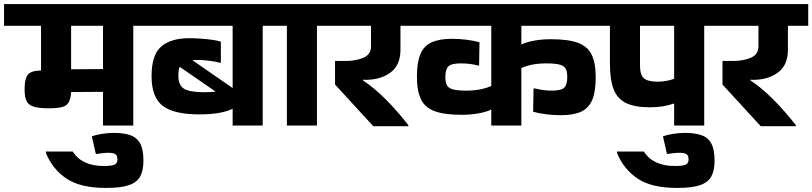

<svg xmlns="http://www.w3.org/2000/svg" viewBox="-95 -627 3998 945"><path d="M255 -500V-286L412 -287V-500ZM412 -9V-175L255 -174Q253 -140 243 -123Q233 -106 210 -100Q187 -94 145 -94Q97 -94 71 -102Q45 -110 35.5 -130Q26 -150 26 -187Q26 -243 44 -261.5Q62 -280 107 -280V-500H-75V-607H661V-500H561V-9Z M131 119H263Q308 190 416 190Q454 190 468.5 183.5Q483 177 483 158Q483 137 471.5 131Q460 125 438 125Q424 125 407.5 127Q391 129 380 131L376 128L357 44Q375 37 406 32Q437 27 465 27Q513 27 545.5 38Q578 49 594.5 78.5Q611 108 611 164Q611 211 595.5 240.5Q580 270 540.5 284Q501 298 427 298Q300 298 231.5 251.5Q163 205 131 126Z M885 -64Q761 -64 706 -106Q651 -148 651 -252Q651 -357 698.5 -398Q746 -439 837 -439Q861 -439 890 -437Q919 -435 946.5 -431.5Q974 -428 992 -422V-319L988 -318Q972 -323 938.5 -327.5Q905 -332 879 -332Q864 -332 853 -331V-330L1048 -195Q1049 -195 1050 -195V-500H571V-607H1297V-500H1198V-9H1050V-90L1048 -91Q1022 -78 981.5 -71Q941 -64 885 -64ZM783 -254Q783 -206 812 -189.5Q841 -173 911 -173Q938 -173 965 -176V-177L791 -297H789Q783 -282 783 -254Z M1317 -9V-500H1217V-607H1565V-500H1465V-9Z M1742 -6 1554 -211V-327H1606Q1657 -327 1694 -343Q1731 -359 1731 -399V-500H1495V-607H1976V-500H1876V-382Q1876 -306 1827 -270Q1778 -234 1704 -234Q1698 -234 1692 -235V-231Q1745 -196 1801 -140.5Q1857 -85 1915 -11V-6Z M2323 -9V-87H2321Q2299 -76 2260 -69Q2221 -62 2178 -62Q2093 -62 2045 -79.5Q1997 -97 1977 -138Q1957 -179 1957 -250Q1957 -320 1974 -360.5Q1991 -401 2029 -418.5Q2067 -436 2130 -436Q2165 -436 2201 -431.5Q2237 -427 2265 -419L2263 -305L2259 -304Q2242 -309 2221 -312Q2200 -315 2173 -315Q2127 -315 2112 -300.5Q2097 -286 2097 -248Q2097 -223 2104 -208.5Q2111 -194 2133 -187.5Q2155 -181 2200 -181Q2273 -181 2323 -204V-500H1912V-607H2882V-500H2471V-409H2473Q2496 -420 2534.5 -427Q2573 -434 2616 -434Q2701 -434 2749 -416.5Q2797 -399 2817 -358Q2837 -317 2837 -246Q2837 -176 2820 -135.5Q2803 -95 2765.5 -77.5Q2728 -60 2664 -60Q2629 -60 2593 -64.5Q2557 -69 2529 -77L2531 -191L2535 -192Q2552 -188 2573 -184.5Q2594 -181 2621 -181Q2668 -181 2682.5 -196Q2697 -211 2697 -248Q2697 -273 2690 -287.5Q2683 -302 2661 -308.5Q2639 -315 2594 -315Q2521 -315 2471 -292V-9Z M3103 -99Q3030 -99 2987 -119.5Q2944 -140 2925.5 -187Q2907 -234 2907 -314V-500H2807V-607H3472V-500H3371V-9H3223V-116L3220 -117Q3171 -99 3103 -99ZM3055 -305Q3055 -258 3074.5 -241.5Q3094 -225 3143 -225Q3165 -225 3185.5 -229Q3206 -233 3223 -239V-500H3055Z M2942 119H3074Q3119 190 3227 190Q3265 190 3279.5 183.5Q3294 177 3294 158Q3294 137 3282.5 131Q3271 125 3249 125Q3235 125 3218.5 127Q3202 129 3191 131L3187 128L3168 44Q3186 37 3217 32Q3248 27 3276 27Q3324 27 3356.5 38Q3389 49 3405.5 78.5Q3422 108 3422 164Q3422 211 3406.5 240.5Q3391 270 3351.5 284Q3312 298 3238 298Q3111 298 3042.5 251.5Q2974 205 2942 126Z M3649 -6 3461 -211V-327H3513Q3564 -327 3601 -343Q3638 -359 3638 -399V-500H3402V-607H3883V-500H3783V-382Q3783 -306 3734 -270Q3685 -234 3611 -234Q3605 -234 3599 -235V-231Q3652 -196 3708 -140.5Q3764 -85 3822 -11V-6Z"/></svg>

Font: Bakbak One
Style: Regular
Weight: 400
Designer: Saumya Kishore and Sanchit Sawaria
Foundry: A Good Feeling
Version: Version 1.003; ttfautohint (v1.8.3)